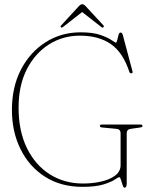

<svg xmlns="http://www.w3.org/2000/svg" viewBox="-20 -860 695 894"><path d="M570 -6Q570 14 560 14Q555 14 551 1.8Q547 -10.5 543.2 -22.8Q539.5 -35 535.5 -35Q531 -35 514.5 -23.8Q498 -12.5 461.8 -1.2Q425.5 10 363.5 10Q263.5 10 189.8 -37Q116 -84 75.8 -165.2Q35.5 -246.5 35.5 -348Q35.5 -455.5 78 -536.8Q120.5 -618 193 -663.8Q265.5 -709.5 355.5 -709.5Q412 -709.5 446.8 -697.5Q481.5 -685.5 498.8 -673.5Q516 -661.5 520.5 -661.5Q523 -661.5 525.8 -673.2Q528.5 -685 531.8 -696.8Q535 -708.5 541 -708.5Q548.5 -708.5 551.5 -698L596.5 -529.5Q599.5 -519 592.5 -518.5Q584.5 -518 582 -526Q553 -615 496.5 -654.5Q440 -694 352 -694Q272.5 -694 207.8 -653Q143 -612 104.8 -537Q66.5 -462 66.5 -359Q66.5 -249.5 105.5 -170.2Q144.5 -91 212.2 -48.2Q280 -5.5 366.5 -5.5Q412 -5.5 452 -14.8Q492 -24 516.8 -43Q541.5 -62 541.5 -91V-239.5Q541.5 -258 523 -260L454.5 -266.5Q445 -267.5 445 -274Q445 -280 453.5 -280H634.5Q643.5 -280 643.5 -274Q643.5 -268 633 -266.5L588.5 -260Q570 -257.5 570 -239.5ZM275.5 -736Q268 -729.5 264.5 -732.5Q259.5 -736.5 265.5 -742.5L346 -830Q356 -840.5 362.5 -840.5Q370 -840.5 380 -830L461 -742.5Q466 -736.5 461 -732.5Q457 -729.5 449.5 -736L362.5 -804Z"/></svg>

Font: Fraunces 144pt Soft Thin
Style: Regular
Weight: 100
Version: Version 1.000;[0bf87f6ff]